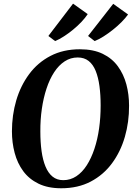

<svg xmlns="http://www.w3.org/2000/svg" viewBox="-20 -1023 745 1054"><path d="M316 10.5Q243 10.5 191.2 -14.8Q139.5 -40 107.5 -83.5Q75.5 -127 60.5 -183.5Q45.5 -240 45.5 -302Q45.5 -391 69.2 -471.8Q93 -552.5 140 -616Q187 -679.5 257 -716Q327 -752.5 418.5 -752.5Q492.5 -752.5 544 -727.5Q595.5 -702.5 627.2 -658.8Q659 -615 673.8 -559.5Q688.5 -504 688.5 -443Q689 -353.5 665.5 -272Q642 -190.5 595 -126.8Q548 -63 478 -26.2Q408 10.5 316 10.5ZM327.5 -34Q366.5 -34 399 -55.5Q431.5 -77 456.2 -115.5Q481 -154 498.2 -205.8Q515.5 -257.5 524 -318Q532.5 -378.5 532.5 -444Q532.5 -502 526 -550.2Q519.5 -598.5 505.2 -633.8Q491 -669 466.8 -688.2Q442.5 -707.5 406.5 -707.5Q367.5 -707.5 335 -686.2Q302.5 -665 277.5 -626.8Q252.5 -588.5 235.5 -537.2Q218.5 -486 209.8 -426Q201 -366 201.5 -301Q201.5 -242.5 208.2 -193.5Q215 -144.5 229.8 -108.8Q244.5 -73 268.5 -53.5Q292.5 -34 327.5 -34ZM245.5 -825.5 381 -1003 461.5 -945.5Q448.5 -925.5 427.5 -903.2Q406.5 -881 381.2 -860.2Q356 -839.5 330.2 -823Q304.5 -806.5 282.5 -797.5ZM463.5 -825.5 601.5 -1002 683 -943.5Q669 -924 647.5 -902.2Q626 -880.5 600.2 -860Q574.5 -839.5 548.5 -823Q522.5 -806.5 499.5 -797.5Z"/></svg>

Font: Merriweather 72pt
Style: Bold Italic
Weight: 700
Italic angle: -7.8°
Version: Version 2.101